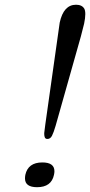

<svg xmlns="http://www.w3.org/2000/svg" viewBox="-20 -779 375 799"><path d="M211.4 -255.4Q203.1 -227.1 196.3 -213.9Q189.5 -200.7 177.2 -200.7Q168.5 -200.7 166 -208.5Q164.1 -214.8 164.1 -221.2V-225.6Q165 -234.4 168.5 -260.7L228.5 -685.1Q244.6 -759.3 296.4 -759.3Q320.8 -759.3 330.6 -743.2Q335 -735.4 335 -720.2Q335 -704.6 330.1 -680.7L316.4 -627ZM134.3 0Q84 0 84 -36.6Q84 -43.5 85.4 -51.3Q96.7 -103 156.2 -103Q206.5 -103 206.5 -66.4Q206.5 -59.6 204.6 -51.3Q193.8 0 134.3 0Z"/></svg>

Font: inglobal
Style: Italic
Weight: 400
Italic angle: -12°
Designer: Andrey Kochetov, Denis Davydov, Evgeny Yurtaev
Foundry: inglobal
Version: Version 1.00 September 25, 2014, initial release